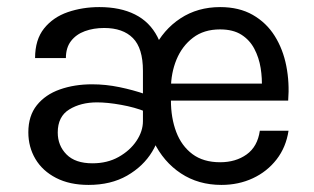

<svg xmlns="http://www.w3.org/2000/svg" viewBox="-20 -510 887 542"><path d="M394 -151H383.5V-310Q383.5 -374 355.2 -402.5Q327 -431 274 -431Q244 -431 219.5 -422Q195 -413 180.5 -394.2Q166 -375.5 166 -346H79Q79 -398 104.5 -429.8Q130 -461.5 171.5 -475.8Q213 -490 260.5 -490Q319.5 -490 361 -469.2Q402.5 -448.5 424.5 -406Q446.5 -363.5 446.5 -299.5V-196.5ZM230 12Q176.5 12 138.2 -7.8Q100 -27.5 80 -61.2Q60 -95 60 -136.5Q60 -183 84 -213Q108 -243 149 -257.5Q190 -272 240 -272Q278.5 -272 317.2 -264Q356 -256 390.5 -244V-195Q361 -207 322.2 -214Q283.5 -221 254 -221Q208 -221 175.5 -201Q143 -181 143 -136Q143 -99 167.8 -74Q192.5 -49 241 -49Q283 -49 315 -67Q347 -85 365.2 -112.2Q383.5 -139.5 383.5 -168H434.5Q434.5 -123 409.5 -81.8Q384.5 -40.5 338.8 -14.2Q293 12 230 12ZM605 12Q540 12 490.8 -20.5Q441.5 -53 413.8 -110.2Q386 -167.5 386 -241Q386 -314.5 413.5 -370.5Q441 -426.5 489.5 -458.2Q538 -490 601.5 -490Q655 -490 693.5 -468Q732 -446 755.5 -408.5Q779 -371 788.2 -323.8Q797.5 -276.5 793.5 -226H447.5V-274H742L719 -259Q720.5 -288.5 715.8 -318Q711 -347.5 698 -372.2Q685 -397 661.5 -412Q638 -427 601 -427Q555.5 -427 524.8 -403.5Q494 -380 478.2 -341.8Q462.5 -303.5 462.5 -259V-227Q462.5 -177 477.5 -137.5Q492.5 -98 523.2 -75Q554 -52 601.5 -52Q645.5 -52 676.2 -74Q707 -96 713.5 -141H794.5Q787.5 -94.5 760.8 -60Q734 -25.5 693.8 -6.8Q653.5 12 605 12Z"/></svg>

Font: Karla ExtraLight
Style: Regular
Weight: 400
Version: Version 2.001